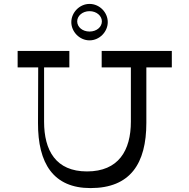

<svg xmlns="http://www.w3.org/2000/svg" viewBox="-20 -960 967 980"><path d="M437 -754C488 -754 530 -798 530 -847C530 -897 488 -940 437 -940C386 -940 344 -896 344 -847C344 -798 386 -754 437 -754ZM437 -903C473 -903 500 -879 500 -851C500 -822 473 -799 437 -799C401 -799 374 -822 374 -851C374 -879 401 -903 437 -903ZM857 -700H499V-616H648V-339C648 -192 585 -85 424 -85C265 -85 205 -192 205 -339V-616H334V-700H70V-616H175L174 -333C173 -125 253 0 442 0C645 0 727 -125 727 -333V-616H857Z"/></svg>

Font: Space Cowgirl
Style: Regular
Weight: 400
Designer: Valery Marier
Foundry: Valery Marier
Version: Version 1.000;hotconv 1.0.109;makeotfexe 2.5.65596